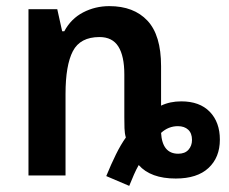

<svg xmlns="http://www.w3.org/2000/svg" viewBox="-20 -573 747 627"><path d="M327 2Q343 -37 358.5 -68.5Q374 -100 391 -124Q387 -137 386.5 -154.5Q386 -172 386 -190V-330Q386 -390 366.5 -421Q347 -452 305 -452Q242 -452 218 -406Q194 -360 194 -266V0H73V-543H167L183 -471H190Q212 -512 251.5 -532.5Q291 -553 337 -553Q417 -553 461.5 -505.5Q506 -458 506 -357V-228Q535 -242 572 -242Q632 -242 665 -208Q698 -174 698 -117Q698 -59 661 -24.5Q624 10 554 10Q472 10 433 -34Q425 -20 417.5 -3Q410 14 402 34ZM562 -71Q584 -71 595.5 -84Q607 -97 607 -116Q607 -138 594.5 -149.5Q582 -161 561 -161Q530 -161 506 -139Q510 -71 562 -71Z"/></svg>

Font: Noto Sans SemiCondensed SemiBold
Style: Regular
Weight: 600
Width: 4
Designer: Monotype Design Team
Foundry: Monotype Imaging Inc.
Version: Version 2.013; ttfautohint (v1.8.4.7-5d5b)